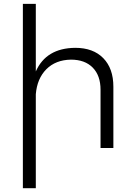

<svg xmlns="http://www.w3.org/2000/svg" viewBox="-20 -777 703 1008"><path d="M375 -525.9Q469.2 -525.9 522.2 -471.7Q575.2 -417.5 575.2 -321.8V0H507.8V-306.2Q507.8 -380.4 466.8 -422.1Q425.8 -463.9 352.1 -463.9Q272 -462.4 223.4 -413.6Q174.8 -364.7 168 -282.2V210.9H100.1V-756.8H168V-401.9Q222.2 -524.4 375 -525.9Z"/></svg>

Font: Montserrat arm Light
Style: Regular
Weight: 300
Designer: Julieta Ulanovsky
Foundry: Julieta Ulanovsky
Version: Version 6.000;PS 006.000;hotconv 1.0.88;makeotf.lib2.5.64775